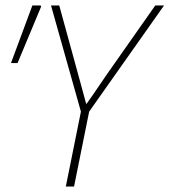

<svg xmlns="http://www.w3.org/2000/svg" viewBox="-20 -680 618 700"><path d="M220 0 275 -273 166 -660H196L255 -445Q265 -409 274.5 -374Q284 -339 294 -302H296Q321 -337 345.5 -373.5Q370 -410 395 -445L546 -660H578L305 -273L250 0ZM20 -450 98 -660H128L130 -656L44 -450Z"/></svg>

Font: Source Sans 3 ExtraLight
Style: Italic
Weight: 250
Italic angle: -11°
Designer: Paul D. Hunt
Foundry: Adobe
Version: Version 3.046;hotconv 1.0.118;makeotfexe 2.5.65603